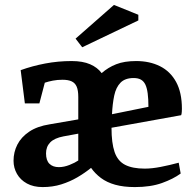

<svg xmlns="http://www.w3.org/2000/svg" viewBox="-20 -750 784 780"><path d="M153 10Q116 10 89.5 -4.5Q63 -19 49 -43.5Q35 -68 35 -97Q35 -132 50.5 -162.5Q66 -193 98.5 -215Q131 -237 182 -245L298 -265V-356Q298 -383 291.5 -398Q285 -413 271 -419.5Q257 -426 234 -426Q213 -426 195 -422.5Q177 -419 162 -414L140 -330H81L64 -465Q111 -482 163.5 -492Q216 -502 271 -502Q316 -502 346 -489Q376 -476 393 -453Q419 -476 452 -489Q485 -502 533 -502Q588 -502 630 -481Q672 -460 695.5 -417Q719 -374 719 -308Q719 -304 718.5 -295.5Q718 -287 716 -282L433 -231Q433 -169 445.5 -132.5Q458 -96 488 -80.5Q518 -65 568 -65Q597 -65 633 -72Q669 -79 706 -89L714 -45Q684 -23 638 -6.5Q592 10 528 10Q482 10 448 0.5Q414 -9 390 -27Q366 -45 350 -68Q324 -47 294 -29.5Q264 -12 229 -1Q194 10 153 10ZM219 -71Q240 -71 262.5 -80Q285 -89 298 -98V-207L238 -196Q201 -189 184 -171.5Q167 -154 167 -127Q167 -98 181 -84.5Q195 -71 219 -71ZM435 -286 583 -316Q583 -348 580 -370.5Q577 -393 570.5 -406.5Q564 -420 552.5 -426.5Q541 -433 523 -433Q488 -433 469.5 -414Q451 -395 444 -361.5Q437 -328 435 -286ZM314 -558 287 -593 443 -730 542 -690V-667Z"/></svg>

Font: Manuale
Style: Bold
Weight: 700
Version: Version 1.002